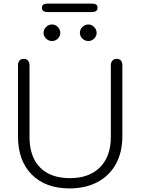

<svg xmlns="http://www.w3.org/2000/svg" viewBox="-20 -1037 781 1067"><path d="M80 -279V-674Q80 -691 88.5 -700.5Q97 -710 112 -710Q127 -710 135.5 -700.5Q144 -691 144 -674V-276Q144 -166 202.5 -106.5Q261 -47 369 -47Q476 -47 536 -107.5Q596 -168 596 -276V-674Q596 -691 605 -700.5Q614 -710 629 -710Q644 -710 652 -700.5Q660 -691 660 -674V-279Q660 -192 624.5 -126.5Q589 -61 522.5 -25.5Q456 10 366 10Q233 10 156.5 -67Q80 -144 80 -279ZM222 -854Q222 -873 236 -887Q250 -901 269 -901Q288 -901 301.5 -887Q315 -873 315 -854Q315 -836 301.5 -822.5Q288 -809 269 -809Q250 -809 236 -822.5Q222 -836 222 -854ZM424 -854Q424 -873 438 -887Q452 -901 471 -901Q489 -901 503 -887Q517 -873 517 -854Q517 -836 503 -822.5Q489 -809 471 -809Q452 -809 438 -822.5Q424 -836 424 -854ZM213 -993Q213 -1007 221.5 -1012Q230 -1017 246 -1017H489Q506 -1017 514 -1012Q522 -1007 522 -993Q522 -970 489 -970H246Q213 -970 213 -993Z"/></svg>

Font: Kodchasan Light
Style: Regular
Weight: 300
Version: Version 1.000; ttfautohint (v1.6)